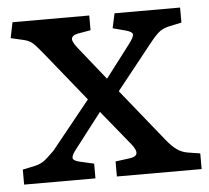

<svg xmlns="http://www.w3.org/2000/svg" viewBox="-43 -552 652 598"><g transform="rotate(-5 283.5 -253.5)"><path d="M9 0V-47L47 -55Q64 -59 75 -66.5Q86 -74 109 -97L230 -247L104 -403Q83 -429 72.5 -437.5Q62 -446 42 -450L7 -458L17 -507H257V-461L217 -454Q201 -451 197.5 -442Q194 -433 211 -411L295 -306L372 -407Q388 -428 387.5 -436.5Q387 -445 364 -451L326 -461L336 -507H541V-460L503 -452Q485 -448 473 -439.5Q461 -431 441 -406L328 -264L457 -104Q476 -80 491.5 -69Q507 -58 526 -55L564 -49V0H299V-47L344 -53Q384 -58 352 -97L264 -205L180 -96Q167 -80 166.5 -70.5Q166 -61 188 -56L232 -46V0Z"/></g></svg>

Font: Text Regular
Style: Regular
Weight: 400
Designer: Latin by Veronika Burian and Jose Scaglione. Greek by Irene Vlachou. Cyrillic by Vera Evstafieva.
Foundry: TypeTogether
Version: Version 3.002